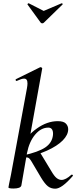

<svg xmlns="http://www.w3.org/2000/svg" viewBox="-20 -1131 461 1160"><path d="M31 1 35 -21Q45 -68 46 -74L143 -599Q146 -616 146 -627Q146 -642 141 -649Q136 -656 125 -656Q111 -656 81 -642H79Q76 -642 74.5 -647Q73 -652 77 -653L223 -725H225Q229 -725 232.5 -722Q236 -719 235 -717L143 -206L109 -10Q104 8 61 8Q31 8 31 1ZM228 -58 170 -156Q162 -169 156 -174.5Q150 -180 141 -180Q138 -180 120 -176L220 -213L289 -99Q308 -66 322.5 -55Q337 -44 352 -44Q377 -44 411 -75Q412 -76 414 -76Q418 -76 420 -72.5Q422 -69 419 -67Q353 9 314 9Q288 9 269.5 -5.5Q251 -20 228 -58ZM300 -315Q302 -336 295 -348Q288 -360 272 -360Q228 -360 192.5 -318Q157 -276 143 -206L104 -243Q141 -311 203 -355Q265 -399 329 -399Q364 -399 378 -384.5Q392 -370 392 -350Q392 -316 359 -282.5Q326 -249 264 -221Q202 -193 120 -176V-192Q211 -212 253 -240Q295 -268 300 -315ZM146 -1105Q146 -1107 149 -1109.5Q152 -1112 154 -1111L244 -1065L352 -1111H353Q356 -1111 358 -1108.5Q360 -1106 358 -1104L245 -994Q241 -990 235 -990Q230 -990 226 -994L146 -1104Z"/></svg>

Font: Cormorant Infant SemiBold
Style: Italic
Weight: 600
Italic angle: -10°
Designer: Christian Thalmann (Catharsis Fonts)
Foundry: Catharsis Fonts
Version: Version 4.000